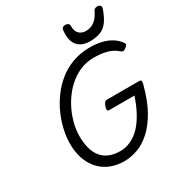

<svg xmlns="http://www.w3.org/2000/svg" viewBox="-257 -1312 1409 1505"><g transform="rotate(-30 447.5 -560.0)"><path d="M426 19Q357 18 301.5 -5Q246 -28 206.5 -71.5Q167 -115 146 -175.5Q125 -236 125 -312Q125 -370 139 -434.5Q153 -499 181.5 -564Q210 -629 252.5 -687.5Q295 -746 352 -792Q409 -838 480.5 -864Q552 -890 638 -890Q696 -890 744 -878Q792 -866 829 -842.5Q866 -819 890 -784Q898 -773 893.5 -764.5Q889 -756 875 -745Q862 -735 852 -733.5Q842 -732 828 -744Q807 -764 778 -777.5Q749 -791 710.5 -798Q672 -805 623 -805Q562 -805 508.5 -784Q455 -763 410 -726.5Q365 -690 329.5 -642.5Q294 -595 269.5 -541.5Q245 -488 232 -433.5Q219 -379 219 -328Q219 -264 232.5 -215Q246 -166 273.5 -133Q301 -100 342.5 -83Q384 -66 441 -66Q477 -66 512 -78Q547 -90 580.5 -114Q614 -138 644.5 -176.5Q675 -215 702 -267.5Q729 -320 752 -388H525Q510 -388 507.5 -397Q505 -406 512 -428Q520 -451 528.5 -459.5Q537 -468 552 -468H840Q855 -468 858 -459.5Q861 -451 855 -428Q821 -298 771.5 -211.5Q722 -125 664 -74Q606 -23 545 -2Q484 19 426 19ZM662 -930Q589 -930 551.5 -975Q514 -1020 524 -1111Q526 -1126 535 -1132.5Q544 -1139 559 -1139Q574 -1139 583.5 -1131.5Q593 -1124 593 -1111Q592 -1061 616 -1038.5Q640 -1016 677 -1016Q723 -1016 756 -1042.5Q789 -1069 807 -1109Q815 -1127 824 -1133Q833 -1139 847 -1139Q864 -1139 873.5 -1129.5Q883 -1120 878 -1105Q855 -1037 826.5 -998.5Q798 -960 758 -945Q718 -930 662 -930Z"/></g></svg>

Font: Playwrite DK Loopet
Style: Regular
Weight: 400
Designer: Veronika Burian, José Scaglione
Foundry: TypeTogether
Version: Version 1.002